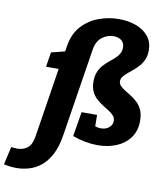

<svg xmlns="http://www.w3.org/2000/svg" viewBox="-231 -878 1034 1208"><g transform="rotate(10 286.0 -273.5)"><path d="M-43 244Q-68 244 -88.5 241Q-109 238 -124 235L-98 120Q-88 121 -78.5 122Q-69 123 -59 123Q-23 123 4.5 103Q32 83 41 28L113 -431L132 -416H30L45 -510L149 -536L129 -514L138 -571Q151 -648 195.5 -696.5Q240 -745 302.5 -768Q365 -791 431 -791Q492 -791 541.5 -772.5Q591 -754 620 -718Q649 -682 649 -629Q649 -596 638.5 -571.5Q628 -547 611.5 -528Q595 -509 576.5 -493.5Q558 -478 541.5 -464.5Q525 -451 514.5 -437Q504 -423 504 -407Q504 -390 516.5 -377.5Q529 -365 548 -353.5Q567 -342 588 -328.5Q609 -315 628.5 -296.5Q648 -278 660 -250.5Q672 -223 672 -183Q672 -119 640 -75Q608 -31 554 -8.5Q500 14 434 14Q396 14 355.5 6.5Q315 -1 274 -16L300 -173H399L400 -82L380 -109Q395 -101 409.5 -97.5Q424 -94 436 -94Q457 -94 473 -101.5Q489 -109 499 -122.5Q509 -136 509 -153Q509 -173 496.5 -187Q484 -201 465 -213Q446 -225 424.5 -238.5Q403 -252 383.5 -270Q364 -288 352 -314Q340 -340 340 -377Q340 -412 350.5 -437.5Q361 -463 377.5 -481.5Q394 -500 413 -515.5Q432 -531 449 -546Q466 -561 476 -578.5Q486 -596 486 -618Q486 -648 466.5 -663.5Q447 -679 415 -679Q377 -679 343 -653.5Q309 -628 300 -571L212 -13Q200 65 173.5 115Q147 165 111.5 193Q76 221 36 232.5Q-4 244 -43 244Z"/></g></svg>

Font: Bitter Thin ExtraBold
Style: Italic
Weight: 800
Italic angle: -9°
Version: Version 2.002